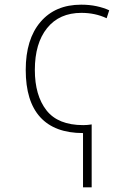

<svg xmlns="http://www.w3.org/2000/svg" viewBox="-20 -560 570 821"><path d="M335 9Q214 9 152 -59Q90 -127 90 -261Q90 -392 153 -466Q216 -540 327 -540Q363 -540 393 -533.5Q423 -527 447 -516L436 -482Q387 -505 328 -505Q234 -505 181.5 -440Q129 -375 129 -261Q129 -152 178.5 -88.5Q228 -25 336 -25Q354 -25 372 -28V241H335Z"/></svg>

Font: Noto Sans Mono Condensed ExtraLight
Style: Regular
Weight: 200
Width: 3
Designer: Monotype Design Team
Foundry: Monotype Imaging Inc.
Version: Version 2.014; ttfautohint (v1.8.4.7-5d5b)